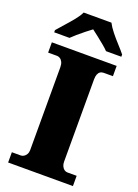

<svg xmlns="http://www.w3.org/2000/svg" viewBox="-172 -1001 770 1072"><g transform="rotate(20 213.0 -465.5)"><path d="M21 0V-61H74Q83 -61 92 -66.5Q101 -72 107 -82.5Q113 -93 113 -108V-600Q113 -618 107 -630Q101 -642 92 -647.5Q83 -653 74 -653H21V-714H406V-653H351Q339 -653 330.5 -647Q322 -641 317.5 -629.5Q313 -618 313 -599V-110Q313 -96 318.5 -84.5Q324 -73 332.5 -67Q341 -61 351 -61H406V0ZM14 -784Q30 -803 53.5 -829Q77 -855 99 -882Q121 -909 131 -931H296Q307 -909 328.5 -882Q350 -855 374 -829Q398 -803 413 -784V-771H322Q312 -782 291.5 -799Q271 -816 249.5 -833Q228 -850 213 -861Q198 -850 176.5 -833Q155 -816 135.5 -799Q116 -782 105 -771H14Z"/></g></svg>

Font: Noto Serif Armenian Black
Style: Regular
Weight: 900
Version: Version 2.007